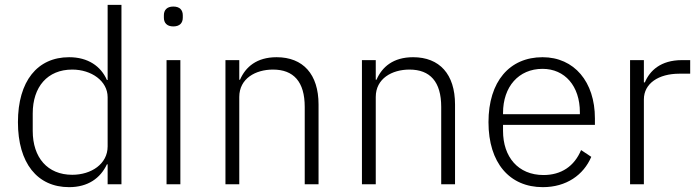

<svg xmlns="http://www.w3.org/2000/svg" viewBox="-20 -760 2883 792"><path d="M424 0H481V-740H424V-430H421C396 -487 343 -524 265 -524C134 -524 54 -425 54 -256C54 -87 134 12 265 12C343 12 394 -25 421 -82H424ZM278 -39C176 -39 115 -110 115 -220V-292C115 -402 176 -473 278 -473C357 -473 424 -426 424 -359V-156C424 -84 357 -39 278 -39Z M695 -651C722 -651 734 -666 734 -687V-697C734 -718 722 -733 695 -733C668 -733 656 -718 656 -697V-687C656 -666 668 -651 695 -651ZM667 0H724V-512H667Z M967 0V-360C967 -436 1034 -473 1106 -473C1191 -473 1237 -423 1237 -319V0H1294V-329C1294 -454 1230 -524 1121 -524C1039 -524 993 -484 970 -431H967V-512H910V0Z M1530 0V-360C1530 -436 1597 -473 1669 -473C1754 -473 1800 -423 1800 -319V0H1857V-329C1857 -454 1793 -524 1684 -524C1602 -524 1556 -484 1533 -431H1530V-512H1473V0Z M2219 12C2316 12 2387 -38 2419 -113L2377 -141C2349 -74 2295 -38 2222 -38C2117 -38 2055 -113 2055 -220V-245H2434V-272C2434 -422 2349 -524 2218 -524C2082 -524 1995 -424 1995 -256C1995 -88 2082 12 2219 12ZM2218 -476C2310 -476 2372 -405 2372 -297V-289H2055V-294C2055 -402 2119 -476 2218 -476Z M2636 0V-350C2636 -416 2697 -456 2782 -456H2827V-512H2793C2705 -512 2660 -468 2640 -420H2636V-512H2579V0Z"/></svg>

Font: IBM Plex Arabic Light
Style: Regular
Weight: 300
Designer: Mike Abbink, Paul van der Laan, Pieter van Rosmalen, Wael Morcos, Khajak Apelian
Foundry: Bold Monday
Version: Version 1.0